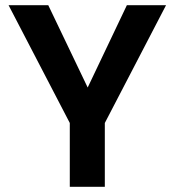

<svg xmlns="http://www.w3.org/2000/svg" viewBox="-20 -720 673 740"><path d="M249 0V-246L13 -700H166L336 -345H300L469 -700H620L384 -246V0Z"/></svg>

Font: DM Sans 24pt
Style: Bold
Weight: 700
Designer: Colophon Foundry, Jonny Pinhorn
Foundry: Colophon Foundry
Version: Version 4.004;gftools[0.9.30]